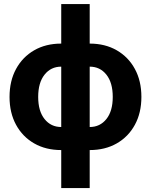

<svg xmlns="http://www.w3.org/2000/svg" viewBox="-20 -748 764 972"><path d="M290 11.7Q211.9 11.7 153.1 -22Q94.2 -55.7 61.3 -116.2Q28.3 -176.8 28.3 -257.3Q28.3 -338.4 61.3 -398.9Q94.2 -459.5 153.1 -493.4Q211.9 -527.3 290 -527.3V-727.5H434.1V-527.3Q512.2 -527.3 571 -493.4Q629.9 -459.5 662.8 -398.9Q695.8 -338.4 695.8 -257.3Q695.8 -176.8 662.8 -116.2Q629.9 -55.7 571 -22Q512.2 11.7 434.1 11.7V204.1H290ZM290 -105V-410.6Q237.8 -410.6 205.6 -370.1Q173.3 -329.6 173.3 -257.3Q173.3 -185.5 205.6 -145.3Q237.8 -105 290 -105ZM434.1 -410.6V-105Q486.3 -105 518.6 -145.3Q550.8 -185.5 550.8 -257.3Q550.8 -329.6 518.6 -370.1Q486.3 -410.6 434.1 -410.6Z"/></svg>

Font: Inter Display
Style: Bold
Weight: 700
Designer: Rasmus Andersson
Foundry: rsms
Version: Version 4.001;git-9221beed3